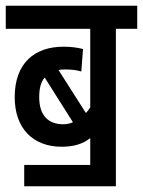

<svg xmlns="http://www.w3.org/2000/svg" viewBox="-20 -642 496 666"><path d="M64 -70V4H382V-542H456V-622H0V-542H293V-270C289 -262 283 -256 278 -250L183 -399C191 -401 199 -401 208 -401C227 -401 246 -399 262 -394L268 -472C248 -477 227 -480 200 -480C101 -480 31 -424 31 -305C31 -197 94 -133 194 -133C234 -133 267 -142 293 -163V-70ZM116 -305C116 -336 122 -358 135 -373L233 -218C222 -213 211 -211 199 -211C150 -211 116 -239 116 -305Z"/></svg>

Font: Noto Sans Devanagari ExtraCondensed Medium
Style: Regular
Weight: 500
Width: 2
Designer: Jelle Bosma - Monotype Design Team
Foundry: Monotype Imaging Inc.
Version: Version 2.004